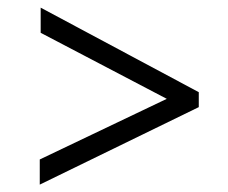

<svg xmlns="http://www.w3.org/2000/svg" viewBox="-20 -530 601 507"><path d="M504.9 -247.1V-286.6L87.4 -509.8V-443.4L420.4 -269L85 -108.9V-42.5Z"/></svg>

Font: Ride Light
Style: Regular
Weight: 300
Version: Version 3.000